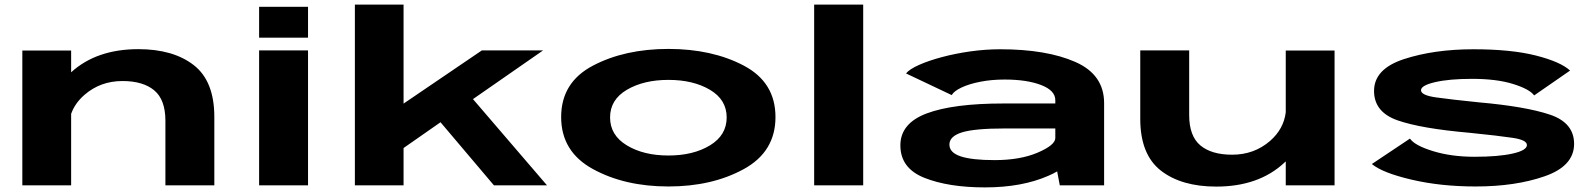

<svg xmlns="http://www.w3.org/2000/svg" viewBox="-20 -805 6927 834"><path d="M77 0V-585.5H289V-491Q399.5 -591.5 581 -591.5Q732.5 -591.5 821.8 -522Q911 -452.5 911 -297V0H698.5V-280.5Q698.5 -372 650 -412.5Q601.5 -453 512 -453Q416 -453 347 -393Q305.5 -357 289 -310.5V0Z M1105.5 0V-586H1318V0ZM1105.5 -775.5H1318V-641.5H1105.5Z M1521.5 0V-785H1733V-355L2073 -586H2339L2034.5 -374.5L2356 0H2125.5L1893.5 -274L1733 -162V0Z M2883.5 5Q2694 5 2555.8 -70.5Q2417.5 -146 2417.5 -296.5Q2417.5 -447.5 2555.8 -520Q2694 -592.5 2883.5 -592.5Q3073 -592.5 3210.8 -520Q3348.5 -447.5 3348.5 -296.5Q3348.5 -146 3210.8 -70.5Q3073 5 2883.5 5ZM2883.5 -129.5Q2991 -129.5 3063.8 -173.5Q3136.5 -217.5 3136.5 -295Q3136.5 -372 3063.8 -415Q2991 -458 2883.5 -458Q2776 -458 2703 -415Q2630 -372 2630 -295Q2630 -217.5 2703 -173.5Q2776 -129.5 2883.5 -129.5Z M3516.5 0V-785H3729.5V0Z M4583.5 0 4572 -60.5Q4555 -50.5 4534 -41.5Q4419 9 4258.5 9Q4100 9 3995.5 -32.5Q3891 -74 3891 -173.5Q3891 -269.5 4005.8 -312.5Q4120.5 -355.5 4339.5 -355.5H4564V-370Q4564 -412 4502 -435.8Q4440 -459.5 4344 -459.5Q4287 -459.5 4238.5 -450Q4190 -440.5 4157 -425Q4124 -409.5 4114 -392L3915.5 -486Q3930.5 -504.5 3972 -523Q4013.5 -541.5 4071.5 -557Q4129.5 -572.5 4195.2 -581.8Q4261 -591 4324.5 -591Q4525.5 -591 4650.8 -536Q4776 -481 4776 -357V0ZM4564 -205.5V-247H4345Q4213 -247 4158.5 -230Q4104 -213 4104 -177Q4104 -142 4153 -125.8Q4202 -109.5 4300.5 -109.5Q4411.5 -109.5 4487.8 -142.2Q4564 -175 4564 -205.5Z M5565 0V-104Q5561.5 -101 5558 -97.5Q5447 5.5 5263 5.5Q5111.5 5.5 5022.2 -64.2Q4933 -134 4933 -289V-586H5145.5V-305.5Q5145.5 -214 5194 -173.5Q5242.5 -133 5332 -133Q5428 -133 5497 -193Q5556 -244.5 5565 -317V-585.5H5777V0Z M6390 5Q6237 5 6110.8 -24.8Q5984.5 -54.5 5939 -92.5L6104.5 -203Q6125 -173 6204.8 -148.5Q6284.5 -124 6385 -124Q6489 -124 6550.8 -138Q6612.5 -152 6612.5 -175Q6612.5 -197 6551 -206.2Q6489.5 -215.5 6365.5 -228Q6153 -246.5 6050.8 -282.2Q5948.5 -318 5948.5 -410Q5948.5 -506 6079.2 -548.5Q6210 -591 6380.5 -591Q6544 -591 6651.5 -563.8Q6759 -536.5 6800 -498.5L6644 -390.5Q6624 -418 6552.5 -440.2Q6481 -462.5 6374.5 -462.5Q6275 -462.5 6213.8 -448.2Q6152.5 -434 6152.5 -413Q6152.5 -391 6218.8 -381.8Q6285 -372.5 6403.5 -360.5Q6606.5 -342.5 6712 -307.2Q6817.5 -272 6817.5 -180Q6817.5 -84 6690.2 -39.5Q6563 5 6390 5Z"/></svg>

Font: Anybody UltraExpanded Regular
Style: Bold
Weight: 700
Width: 9
Designer: Tyler Finck
Foundry: Etcetera Type Company
Version: Version 1.010; ttfautohint (v1.8.3) -l 8 -r 50 -G 200 -x 14 